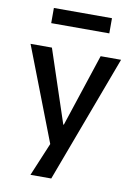

<svg xmlns="http://www.w3.org/2000/svg" viewBox="-96 -767 718 1009"><g transform="rotate(10 263.0 -262.5)"><path d="M139 180 232 -42V51L20 -498H134L263 -110H266L394 -498H503L250 180ZM108 -624V-705H418V-624Z"/></g></svg>

Font: Nunito Sans 7pt SemiCondensed SemiBold
Style: Regular
Weight: 600
Width: 4
Designer: Vernon Adams
Foundry: Vernon Adams
Version: Version 3.101;gftools[0.9.27]